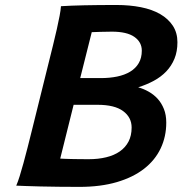

<svg xmlns="http://www.w3.org/2000/svg" viewBox="-20 -730 718 755"><path d="M216.8 -106.4Q222.7 -106 234.1 -105.5Q245.6 -105 260.7 -104.7Q275.9 -104.5 293.5 -104.2Q311 -104 329.6 -104Q366.7 -104 397.7 -111.6Q428.7 -119.1 450.9 -134.5Q473.1 -149.9 485.4 -173.3Q497.6 -196.8 497.6 -228.5Q497.6 -268.6 464.1 -293.2Q430.7 -317.9 363.8 -317.9H269.5ZM171.4 -483.4Q180.2 -518.6 188.5 -552.2Q196.8 -585.9 203.4 -615.2Q210 -644.5 214.4 -667.7Q218.8 -690.9 219.7 -705.6Q256.3 -708 311.5 -709.2Q366.7 -710.4 438 -710.4Q489.7 -710.4 533.9 -701.7Q578.1 -692.9 609.9 -674.6Q641.6 -656.2 659.7 -628.7Q677.7 -601.1 677.7 -564Q677.7 -527.3 666 -499Q654.3 -470.7 633.8 -449.2Q613.3 -427.7 585 -412.4Q556.6 -397 523.4 -386.7Q544.4 -380.9 564.5 -369.6Q584.5 -358.4 599.9 -341.6Q615.2 -324.7 624.5 -301.5Q633.8 -278.3 633.8 -248Q633.8 -192.9 611.8 -146.5Q589.8 -100.1 546.6 -66.4Q503.4 -32.7 439.5 -13.9Q375.5 4.9 292 4.9Q250 4.9 210.7 4.4Q171.4 3.9 138.7 3.2Q106 2.4 81.5 1.5Q57.1 0.5 43.9 0Q50.3 -14.6 57.4 -37.4Q64.5 -60.1 72.3 -88.6Q80.1 -117.2 88.6 -150.4Q97.2 -183.6 106 -219.7ZM295.4 -422.9H376Q411.1 -422.9 440.7 -429Q470.2 -435.1 491.9 -448.2Q513.7 -461.4 525.6 -481.9Q537.6 -502.4 537.6 -530.8Q537.6 -564.5 508.3 -585Q479 -605.5 419.9 -605.5Q394.5 -605.5 374.5 -604.7Q354.5 -604 340.8 -603.5Z"/></svg>

Font: Andika New Basic
Style: Bold Italic
Weight: 700
Italic angle: -14°
Designer: Victor Gaultney, Annie Olsen, Pablo Ugerman
Foundry: SIL International
Version: Version 5.500